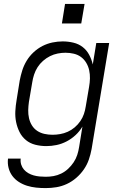

<svg xmlns="http://www.w3.org/2000/svg" viewBox="-20 -740 640 983"><path d="M214 223Q189 223 165 220.5Q141 218 118.5 211Q96 204 76.5 191.5Q57 179 43.5 161Q30 143 24 120Q18 97 21 72H86Q84 88 88.5 102.5Q93 117 102.5 128Q112 139 125 146.5Q138 154 152.5 158Q167 162 182.5 163.5Q198 165 214 165Q234 165 254 161.5Q274 158 293.5 148.5Q313 139 329 124Q345 109 357 91Q369 73 375.5 53Q382 33 385 13L402 -92Q388 -68 367 -48.5Q346 -29 321 -16Q296 -3 269.5 2.5Q243 8 217 8Q188 8 160.5 1Q133 -6 112.5 -23Q92 -40 80 -64Q68 -88 62.5 -115Q57 -142 58.5 -170.5Q60 -199 65 -228L81 -328Q86 -354 94 -379.5Q102 -405 116.5 -429Q131 -453 152 -472.5Q173 -492 197.5 -504.5Q222 -517 248.5 -522.5Q275 -528 301 -528Q329 -528 356 -521.5Q383 -515 403.5 -499Q424 -483 436.5 -459.5Q449 -436 455 -410L473 -520H539L449 23Q444 50 435 76.5Q426 103 409.5 127Q393 151 370.5 170.5Q348 190 322 202Q296 214 268.5 218.5Q241 223 214 223ZM249 -50Q268 -50 288 -53.5Q308 -57 327 -65.5Q346 -74 362.5 -88Q379 -102 391 -119.5Q403 -137 409.5 -156Q416 -175 419 -195L436 -295Q440 -317 440.5 -338.5Q441 -360 436.5 -380.5Q432 -401 421.5 -418.5Q411 -436 395 -448Q379 -460 358 -465Q337 -470 315 -470Q296 -470 275.5 -466Q255 -462 236 -452.5Q217 -443 200.5 -428.5Q184 -414 172.5 -396Q161 -378 154.5 -358Q148 -338 145 -318L128 -218Q125 -197 124.5 -176Q124 -155 128.5 -135Q133 -115 143.5 -98Q154 -81 170.5 -70Q187 -59 207.5 -54.5Q228 -50 249 -50ZM396 -620H297L313 -720H413Z"/></svg>

Font: Iosevka SS04 Light Extended
Style: Italic
Weight: 300
Width: 7
Italic angle: -9°
Monospace: yes
Designer: Belleve Invis
Foundry: Belleve Invis
Version: Version 19.0.0; ttfautohint (v1.8.4)